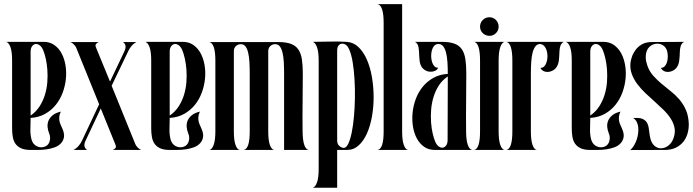

<svg xmlns="http://www.w3.org/2000/svg" viewBox="-20 -720 3329 922"><path d="M9.8 -519H189.9Q219.2 -519 240.7 -503.9Q262.2 -488.8 275.6 -463.9Q289.1 -439 294.4 -407Q299.8 -375 296.4 -341.3Q293 -307.6 281 -275.1Q269 -242.7 248 -216.6Q227.1 -190.4 196.8 -173.3Q166.5 -156.2 127 -153.8Q127 -128.9 126 -102.1Q125 -75.2 130.9 -51.8Q136.2 -31.7 149.7 -22.2Q163.1 -12.7 178.2 -12.7Q190.9 -12.7 201.4 -18.8Q211.9 -24.9 216.8 -37.1Q225.1 -59.1 215.8 -80.1Q210 -94.2 208.5 -110.1Q207 -126 212.9 -140.4Q218.8 -154.8 232.9 -166.5Q247.1 -178.2 272 -184.1Q266.1 -171.4 264.9 -160.9Q263.7 -150.4 265.1 -141.1Q266.6 -131.8 270.3 -123.3Q273.9 -114.7 277.8 -106Q289.6 -81.1 287.4 -63.5Q285.2 -45.9 273.9 -33.2Q261.7 -19.5 243.2 -12.7Q224.6 -5.9 203.9 -2.9Q183.1 0 161.9 0Q140.6 0 123 0Q97.2 -0.5 80.6 -8.3Q64 -16.1 54.4 -29.5Q44.9 -43 41.5 -62Q38.1 -81.1 38.1 -104V-430.2Q38.1 -471.7 30.3 -493.4Q22.5 -515.1 9.8 -519ZM127 -165Q153.8 -183.6 170.4 -209.7Q187 -235.8 196 -265.6Q205.1 -295.4 207.3 -326.7Q209.5 -357.9 207.3 -386.5Q205.1 -415 199.5 -439.5Q193.8 -463.9 187 -480Q180.2 -495.1 171.1 -502Q162.1 -508.8 153.3 -508.8Q142.6 -508.8 134.8 -499Q127 -489.3 127 -472.2Z M317.9 -518.1H454.1Q447.3 -515.1 441.7 -509.3Q436 -503.4 440.9 -492.2L508.3 -328.1L577.1 -473.1Q585.9 -491.7 581.8 -503.4Q577.6 -515.1 569.3 -518.1H635.3Q620.1 -509.8 610.8 -498.3Q601.6 -486.8 596.2 -475.1L516.1 -308.1L629.9 -27.8Q633.3 -19.5 641.6 -11.2Q649.9 -2.9 658.2 0H521Q529.3 -2.9 534.2 -8.8Q539.1 -14.6 534.2 -25.9L463.9 -199.2L391.1 -44.9Q382.3 -26.4 386.5 -15.1Q390.6 -3.9 398.9 0H333Q348.1 -8.3 357.9 -20Q367.7 -31.7 373 -43L456.1 -219.2L346.2 -490.2Q343.8 -497.1 335.2 -506.1Q326.7 -515.1 317.9 -518.1Z M677.7 -519H857.9Q887.2 -519 908.7 -503.9Q930.2 -488.8 943.6 -463.9Q957 -439 962.4 -407Q967.8 -375 964.4 -341.3Q960.9 -307.6 949 -275.1Q937 -242.7 916 -216.6Q895 -190.4 864.7 -173.3Q834.5 -156.2 794.9 -153.8Q794.9 -128.9 793.9 -102.1Q793 -75.2 798.8 -51.8Q804.2 -31.7 817.6 -22.2Q831.1 -12.7 846.2 -12.7Q858.9 -12.7 869.4 -18.8Q879.9 -24.9 884.8 -37.1Q893.1 -59.1 883.8 -80.1Q877.9 -94.2 876.5 -110.1Q875 -126 880.9 -140.4Q886.7 -154.8 900.9 -166.5Q915 -178.2 939.9 -184.1Q934.1 -171.4 932.9 -160.9Q931.6 -150.4 933.1 -141.1Q934.6 -131.8 938.2 -123.3Q941.9 -114.7 945.8 -106Q957.5 -81.1 955.3 -63.5Q953.1 -45.9 941.9 -33.2Q929.7 -19.5 911.1 -12.7Q892.6 -5.9 871.8 -2.9Q851.1 0 829.8 0Q808.6 0 791 0Q765.1 -0.5 748.5 -8.3Q731.9 -16.1 722.4 -29.5Q712.9 -43 709.5 -62Q706.1 -81.1 706.1 -104V-430.2Q706.1 -471.7 698.2 -493.4Q690.4 -515.1 677.7 -519ZM794.9 -165Q821.8 -183.6 838.4 -209.7Q855 -235.8 864 -265.6Q873 -295.4 875.2 -326.7Q877.4 -357.9 875.2 -386.5Q873 -415 867.4 -439.5Q861.8 -463.9 855 -480Q848.1 -495.1 839.1 -502Q830.1 -508.8 821.3 -508.8Q810.5 -508.8 802.7 -499Q794.9 -489.3 794.9 -472.2Z M985.8 -518.1H1315.9Q1353.5 -518.1 1376.7 -509.5Q1399.9 -501 1412.6 -482.4Q1425.3 -463.9 1429.7 -435.1Q1434.1 -406.2 1434.1 -365.2Q1434.1 -294.9 1433.1 -227.1Q1432.1 -159.2 1433.1 -88.9Q1434.1 -5.9 1461.9 0H1344.2V-368.2Q1344.2 -396.5 1342.8 -422.1Q1341.3 -447.8 1336.7 -467.3Q1332 -486.8 1323.2 -497.8Q1314.5 -508.8 1299.3 -507.8Q1287.1 -507.3 1277.6 -498.3Q1268.1 -489.3 1268.1 -474.1V-88.9Q1268.1 -47.4 1275.6 -25.1Q1283.2 -2.9 1295.9 0H1150.9Q1179.2 -5.9 1179.2 -88.9V-368.2Q1179.2 -396.5 1177.7 -422.1Q1176.3 -447.8 1171.6 -467.3Q1167 -486.8 1158.2 -497.8Q1149.4 -508.8 1134.3 -507.8Q1122.1 -507.3 1112.5 -498.3Q1103 -489.3 1103 -474.1V-88.9Q1103 -47.4 1110.6 -25.1Q1118.2 -2.9 1130.9 0H985.8Q998.5 -2.9 1006.3 -25.1Q1014.2 -47.4 1014.2 -88.9V-429.2Q1014.2 -510.3 985.8 -518.1Z M1510.3 92.3V-429.2Q1510.3 -470.7 1502.4 -492.9Q1494.6 -515.1 1481.9 -519Q1521.5 -519 1563.5 -520.3Q1605.5 -521.5 1645 -519Q1677.2 -517.1 1701.4 -493.9Q1725.6 -470.7 1741.7 -433.8Q1757.8 -397 1765.9 -350.6Q1773.9 -304.2 1774.2 -255.9Q1774.4 -207.5 1766.4 -161.6Q1758.3 -115.7 1742.4 -79.8Q1726.6 -43.9 1702.6 -22Q1678.7 0 1647 0H1599.1V181.6H1481.9Q1494.6 177.7 1502.4 155.8Q1510.3 133.8 1510.3 92.3ZM1599.1 -477.1V-44.9Q1599.1 -29.3 1608.6 -20Q1618.2 -10.7 1630.4 -9.8Q1642.6 -9.3 1652.3 -29.5Q1662.1 -49.8 1668.9 -83.3Q1675.8 -116.7 1679.7 -159.9Q1683.6 -203.1 1684.3 -248.8Q1685.1 -294.4 1682.4 -339.1Q1679.7 -383.8 1673.8 -419.7Q1668 -455.6 1658.2 -479.5Q1648.4 -503.4 1635.3 -507.8Q1628.9 -510.3 1624 -510.3Q1613.3 -510.3 1606.2 -502Q1599.1 -493.7 1599.1 -477.1Z M1911.1 -700.2V-88.9Q1911.1 -47.4 1918.7 -25.1Q1926.3 -2.9 1939 0H1793.9Q1822.3 -5.9 1822.3 -88.9V-610.8Q1822.3 -692.4 1793.9 -700.2Z M2130.4 -365.2Q2130.4 -394.5 2128.7 -420.7Q2127 -446.8 2122.1 -466.6Q2117.2 -486.3 2108.2 -497.8Q2099.1 -509.3 2084 -508.8Q2072.3 -508.3 2064.7 -499.5Q2057.1 -490.7 2053.7 -477.5Q2050.3 -464.4 2050.5 -449.7Q2050.8 -435.1 2054.7 -422.4Q2058.6 -409.7 2065.9 -401.9Q2073.2 -394 2084 -395Q2080.6 -385.7 2070.8 -380.6Q2061 -375.5 2048.8 -375.5Q2038.1 -375.5 2029.3 -378.9Q2017.6 -383.8 2010.5 -391.4Q2003.4 -398.9 1999.8 -408.4Q1996.1 -418 1994.9 -428.7Q1993.7 -439.5 1993.2 -450.2Q1992.7 -460.9 1992.2 -471.7Q1991.7 -482.4 1990 -491.9Q1988.3 -501.5 1984.1 -508.5Q1980 -515.6 1972.2 -519H2101.1Q2138.7 -519 2161.9 -510.5Q2185.1 -502 2197.8 -483.4Q2210.4 -464.8 2214.8 -436Q2219.2 -407.2 2219.2 -366.2Q2219.2 -295.4 2218.3 -227.3Q2217.3 -159.2 2218.3 -88.9Q2218.8 -7.8 2247.1 0H2067.4Q2038.1 0 2016.6 -15.1Q1995.1 -30.3 1981.7 -55.2Q1968.3 -80.1 1963.1 -112.1Q1958 -144 1961.2 -177.7Q1964.4 -211.4 1976.3 -243.9Q1988.3 -276.4 2009.3 -302.5Q2030.3 -328.6 2060.5 -345.7Q2090.8 -362.8 2130.4 -365.2ZM2070.3 -39.1Q2077.1 -23.9 2085.9 -17.3Q2094.7 -10.7 2103 -10.7Q2113.8 -10.7 2121.6 -20.5Q2129.4 -30.3 2129.4 -46.9L2130.4 -353Q2104 -335.4 2087.4 -309.6Q2070.8 -283.7 2061.8 -253.9Q2052.7 -224.1 2050.3 -192.6Q2047.9 -161.1 2050 -132.1Q2052.2 -103 2057.9 -78.6Q2063.5 -54.2 2070.3 -39.1Z M2257.3 -519H2402.3Q2389.6 -515.1 2382.1 -492.9Q2374.5 -470.7 2374.5 -429.2V-88.9Q2374.5 -47.4 2382.1 -25.1Q2389.6 -2.9 2402.3 0H2257.3Q2285.2 -5.9 2285.2 -88.9V-429.2Q2285.2 -511.7 2257.3 -519ZM2330.6 -637.2Q2339.4 -637.2 2347.4 -633.8Q2355.5 -630.4 2361.6 -624Q2367.7 -617.7 2371.1 -609.6Q2374.5 -601.6 2374.5 -591.8Q2374.5 -573.7 2361.6 -560.8Q2348.6 -547.9 2330.6 -547.9Q2321.3 -547.9 2313 -551.3Q2304.7 -554.7 2298.3 -560.8Q2292 -566.9 2288.6 -575Q2285.2 -583 2285.2 -591.8Q2285.2 -610.8 2298.3 -624Q2311.5 -637.2 2330.6 -637.2Z M2412.1 -519H2687.5Q2679.7 -515.6 2675.3 -508.5Q2670.9 -501.5 2668.9 -491.9Q2667 -482.4 2666.5 -471.7Q2666 -460.9 2665.5 -450.2Q2665 -439.5 2663.6 -428.7Q2662.1 -418 2658.4 -408.7Q2654.8 -399.4 2647.9 -391.6Q2641.1 -383.8 2629.4 -378.9Q2624 -376.5 2618.9 -375.5Q2613.8 -374.5 2608.9 -374.5Q2597.2 -374.5 2588.1 -379.9Q2579.1 -385.3 2575.2 -394Q2583.5 -393.6 2589.6 -397.9Q2595.7 -402.3 2599.9 -410.2Q2604 -418 2606.4 -428Q2608.9 -438 2608.9 -448.7Q2609.4 -470.7 2600.6 -488.5Q2591.8 -506.3 2574.2 -508.8Q2560.1 -508.8 2551.3 -497.6Q2542.5 -486.3 2537.6 -467.3Q2532.7 -448.2 2531 -422.6Q2529.3 -397 2529.3 -368.2V-88.9Q2529.3 -47.4 2536.9 -25.1Q2544.4 -2.9 2557.1 0H2412.1Q2440.4 -5.9 2440.4 -88.9V-429.2Q2440.4 -511.7 2412.1 -519Z M2697.3 -519H2877.4Q2906.7 -519 2928.2 -503.9Q2949.7 -488.8 2963.1 -463.9Q2976.6 -439 2981.9 -407Q2987.3 -375 2983.9 -341.3Q2980.5 -307.6 2968.5 -275.1Q2956.5 -242.7 2935.5 -216.6Q2914.6 -190.4 2884.3 -173.3Q2854 -156.2 2814.5 -153.8Q2814.5 -128.9 2813.5 -102.1Q2812.5 -75.2 2818.4 -51.8Q2823.7 -31.7 2837.2 -22.2Q2850.6 -12.7 2865.7 -12.7Q2878.4 -12.7 2888.9 -18.8Q2899.4 -24.9 2904.3 -37.1Q2912.6 -59.1 2903.3 -80.1Q2897.5 -94.2 2896 -110.1Q2894.5 -126 2900.4 -140.4Q2906.2 -154.8 2920.4 -166.5Q2934.6 -178.2 2959.5 -184.1Q2953.6 -171.4 2952.4 -160.9Q2951.2 -150.4 2952.6 -141.1Q2954.1 -131.8 2957.8 -123.3Q2961.4 -114.7 2965.3 -106Q2977.1 -81.1 2974.9 -63.5Q2972.7 -45.9 2961.4 -33.2Q2949.2 -19.5 2930.7 -12.7Q2912.1 -5.9 2891.4 -2.9Q2870.6 0 2849.4 0Q2828.1 0 2810.5 0Q2784.7 -0.5 2768.1 -8.3Q2751.5 -16.1 2741.9 -29.5Q2732.4 -43 2729 -62Q2725.6 -81.1 2725.6 -104V-430.2Q2725.6 -471.7 2717.8 -493.4Q2710 -515.1 2697.3 -519ZM2814.5 -165Q2841.3 -183.6 2857.9 -209.7Q2874.5 -235.8 2883.5 -265.6Q2892.6 -295.4 2894.8 -326.7Q2897 -357.9 2894.8 -386.5Q2892.6 -415 2887 -439.5Q2881.3 -463.9 2874.5 -480Q2867.7 -495.1 2858.6 -502Q2849.6 -508.8 2840.8 -508.8Q2830.1 -508.8 2822.3 -499Q2814.5 -489.3 2814.5 -472.2Z M3007.8 -420.9Q3009.3 -431.2 3014.6 -447.5Q3020 -463.9 3031.5 -479.7Q3043 -495.6 3062 -506.8Q3081.1 -518.1 3109.4 -518.1L3265.6 -519Q3257.8 -515.6 3253.4 -508.5Q3249 -501.5 3247.1 -491.9Q3245.1 -482.4 3244.6 -471.7Q3244.1 -460.9 3243.7 -450.2Q3243.2 -439.5 3241.7 -428.7Q3240.2 -418 3236.6 -408.7Q3232.9 -399.4 3226.1 -391.6Q3219.2 -383.8 3207.5 -378.9Q3197.3 -374.5 3187 -374.5Q3175.8 -374.5 3166.7 -379.9Q3157.7 -385.3 3153.8 -394Q3164.6 -394 3171.9 -401.6Q3179.2 -409.2 3182.9 -421.1Q3186.5 -433.1 3186.8 -447.5Q3187 -461.9 3183.6 -475.1Q3178.2 -492.7 3165 -501.5Q3151.9 -510.3 3136.2 -510.3Q3126.5 -510.3 3115.7 -506.3Q3106 -502.4 3097.7 -494.1Q3089.4 -485.8 3085 -473.4Q3080.6 -460.9 3080.8 -444.1Q3081.1 -427.2 3088.4 -405.8Q3097.7 -378.4 3115.7 -357.9Q3133.8 -337.4 3155.3 -319.1Q3176.8 -300.8 3199.7 -283Q3222.7 -265.1 3241.7 -243.2Q3260.7 -221.2 3273.4 -192.9Q3286.1 -164.6 3287.6 -125Q3288.1 -101.1 3281.5 -78.4Q3274.9 -55.7 3260.7 -38.3Q3246.6 -21 3224.6 -10.5Q3202.6 0 3172.4 0L3006.8 0.5Q3016.6 -8.3 3024.4 -21.2Q3032.2 -34.2 3037.4 -49.3Q3042.5 -64.5 3044.4 -80.3Q3046.4 -96.2 3044.7 -110.4Q3043 -124.5 3037.1 -135.7Q3031.2 -147 3020.5 -152.8Q3049.3 -155.8 3064.5 -149.4Q3079.6 -143.1 3086.7 -130.9Q3093.8 -118.7 3095.7 -101.8Q3097.7 -85 3100.6 -66.9Q3106 -35.6 3120.8 -21.7Q3135.7 -7.8 3153.8 -7.8Q3171.9 -7.8 3188.5 -20Q3205.1 -32.2 3213.4 -54.2Q3223.6 -81.1 3219.5 -104.2Q3215.3 -127.4 3201.7 -149.2Q3188 -170.9 3167.5 -191.2Q3147 -211.4 3124.3 -231.7Q3101.6 -252 3079.3 -272.9Q3057.1 -293.9 3040 -316.9Q3022.9 -339.8 3013.7 -365.5Q3004.4 -391.1 3007.8 -420.9Z"/></svg>

Font: 003 KoZ KJR
Style: Regular
Weight: 400
Designer: Ko Z, Min Khaing
Foundry: Your Own Font Foundry
Version: Version 2.50;March 29, 2020;